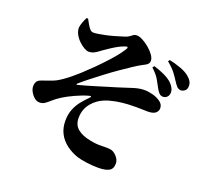

<svg xmlns="http://www.w3.org/2000/svg" viewBox="-143 -968 1286 1205"><g transform="rotate(20 500.0 -365.0)"><path d="M947 -567Q932 -569 922 -579.5Q912 -590 900 -609Q889 -627 869 -654Q849 -681 812 -711L820 -722Q858 -714 895.5 -700.5Q933 -687 956 -668Q973 -654 981.5 -638.5Q990 -623 988 -603Q987 -587 975 -577Q963 -567 947 -567ZM854 -491Q841 -492 831 -502.5Q821 -513 812 -530Q798 -555 784 -581Q770 -607 733 -641L742 -653Q779 -642 812.5 -626.5Q846 -611 868 -590Q898 -560 896 -529Q895 -512 883.5 -501Q872 -490 854 -491ZM629 67Q589 67 549.5 61.5Q510 56 487 49Q442 34 407 7.5Q372 -19 353 -56Q334 -93 334 -140Q334 -184 348 -218.5Q362 -253 384 -279.5Q406 -306 426 -326Q435 -334 433.5 -338Q432 -342 420 -338Q380 -327 334.5 -306Q289 -285 259 -266Q228 -246 209.5 -229Q191 -212 176 -202Q161 -192 141 -192Q123 -192 107 -205.5Q91 -219 80.5 -238Q70 -257 70 -274Q70 -293 77.5 -305.5Q85 -318 105 -325Q122 -332 150 -341Q178 -350 197 -360Q232 -379 278 -416.5Q324 -454 368 -498Q381 -510 398 -527Q415 -544 433.5 -563.5Q452 -583 471 -604Q490 -625 506.5 -646Q523 -667 536 -687Q547 -703 543 -707.5Q539 -712 521 -704Q505 -699 482.5 -686.5Q460 -674 438.5 -659.5Q417 -645 401 -634Q389 -625 377 -616.5Q365 -608 352 -602.5Q339 -597 322 -597Q310 -597 291.5 -607.5Q273 -618 255 -635.5Q237 -653 225.5 -674.5Q214 -696 214 -718Q215 -733 223 -754.5Q231 -776 239 -791H249Q257 -777 266 -760.5Q275 -744 285 -732.5Q295 -721 306 -720Q317 -719 337 -722Q357 -725 384 -730.5Q411 -736 441 -744.5Q471 -753 502 -763Q522 -769 532.5 -777Q543 -785 551.5 -791Q560 -797 573 -797Q590 -797 613 -785Q636 -773 658.5 -754Q681 -735 695.5 -714.5Q710 -694 710 -677Q710 -664 703 -656Q696 -648 686 -643Q676 -638 667 -633Q646 -622 613.5 -600.5Q581 -579 542 -552Q503 -525 463.5 -495Q424 -465 387.5 -436.5Q351 -408 324 -384Q321 -380 322 -378Q323 -376 327 -377Q349 -382 379 -391Q409 -400 443 -410Q477 -420 510 -430.5Q543 -441 568 -448Q622 -465 661.5 -478Q701 -491 737 -491Q762 -491 792 -483Q822 -475 844.5 -458.5Q867 -442 867 -417Q867 -397 851 -384Q835 -371 800 -371Q781 -371 753 -372Q725 -373 696 -372Q671 -372 631 -368Q591 -364 549.5 -352.5Q508 -341 477 -319Q458 -305 442 -286.5Q426 -268 416 -242.5Q406 -217 406 -183Q407 -137 438.5 -112Q470 -87 523 -77Q564 -68 601 -69.5Q638 -71 662 -68Q684 -64 704 -42Q724 -20 724 5Q724 41 699 54Q674 67 629 67Z"/></g></svg>

Font: Noto Serif TC ExtraBold
Style: Regular
Weight: 800
Designer: Ryoko NISHIZUKA 西塚涼子 (kana & ideographs); Frank Grießhammer (Latin, Greek & Cyrillic); Wenlong ZHANG 张文龙 (bopomofo); San
Foundry: Adobe
Version: Version 2.002-H1;hotconv 1.1.0;makeotfexe 2.6.0